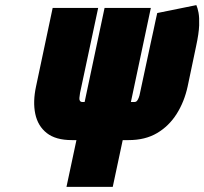

<svg xmlns="http://www.w3.org/2000/svg" viewBox="-20 -731 799 751"><path d="M293 -367 364 -700H186L121 -393Q108 -333 118 -285.5Q128 -238 163 -210.5Q198 -183 261 -183H279L240 0H421L460 -183H483Q548 -183 594.5 -210.5Q641 -238 671 -285.5Q701 -333 714 -393L747 -550Q758 -601 759 -632Q760 -663 756.5 -681.5Q753 -700 748 -711L595 -680Q595 -679 593 -671Q591 -663 588 -648.5Q585 -634 580.5 -613Q576 -592 570 -565L528 -369Q526 -357 522.5 -348.5Q519 -340 515.5 -336Q512 -332 506 -332H492L570 -700H389L311 -332H301Q296 -332 293 -336Q290 -340 290.5 -347.5Q291 -355 293 -367Z"/></svg>

Font: Advent Pro Black
Style: Italic
Weight: 900
Italic angle: -12°
Version: Version 3.000